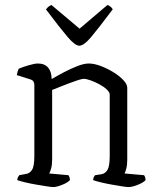

<svg xmlns="http://www.w3.org/2000/svg" viewBox="-20 -757 641 777"><path d="M196 0Q188 0 169 -3Q150 -6 126.5 -10Q103 -14 82 -19Q61 -24 50 -28Q50 -35 53 -40.5Q56 -46 58 -48L85 -53Q100 -55 109.5 -69.5Q119 -84 119 -126V-413Q119 -421 115.5 -427Q112 -433 102 -436L48 -453Q50 -463 51.5 -468Q53 -473 56 -479Q72 -486 96.5 -493Q121 -500 133 -500Q161 -500 175 -483Q189 -466 189 -437Q211 -450 238.5 -464.5Q266 -479 293 -489.5Q320 -500 339 -500Q361 -500 387.5 -490Q414 -480 438.5 -465Q463 -450 479 -433Q495 -416 495 -402V-110Q495 -89 491 -74.5Q487 -60 484 -55L563 -48Q569 -40 569 -28Q560 -18 537.5 -9Q515 0 500 0Q492 0 473.5 -3Q455 -6 432 -10Q409 -14 388.5 -19Q368 -24 357 -28Q357 -35 359.5 -40Q362 -45 365 -48L391 -52Q407 -55 415.5 -70.5Q424 -86 424 -126V-374Q424 -384 411.5 -395.5Q399 -407 381 -416.5Q363 -426 346 -432Q329 -438 319 -438Q312 -438 295 -432.5Q278 -427 257 -419Q236 -411 217.5 -403.5Q199 -396 191 -393V-111Q191 -90 187 -75.5Q183 -61 179 -55L257 -48Q263 -39 263 -28Q254 -18 231.5 -9Q209 0 196 0ZM301 -572Q284 -572 254 -607Q224 -642 166 -719Q168 -722 173.5 -727.5Q179 -733 188 -737L302 -641L415 -737Q424 -733 429.5 -728Q435 -723 436 -719Q376 -639 347.5 -605.5Q319 -572 301 -572Z"/></svg>

Font: Texturina ExtraLight
Style: Regular
Weight: 200
Designer: Guillermo Torres Carreño
Foundry: Omnibus-Type
Version: Version 1.002; ttfautohint (v1.8.3)